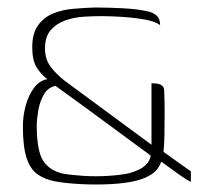

<svg xmlns="http://www.w3.org/2000/svg" viewBox="-20 -484 554 512"><path d="M489 1Q478 -4 457.5 -18.5Q437 -33 410 -53Q402 -31 384.5 -19.5Q367 -8 343 -2Q314 5 275 7Q236 9 196.5 7Q157 5 129 0Q101 -5 81 -18.5Q61 -32 51 -62.5Q41 -93 41 -147Q41 -175 48.5 -202.5Q56 -230 70.5 -249.5Q85 -269 106 -273Q88 -287 77 -305.5Q66 -324 66 -358Q66 -395 81.5 -416.5Q97 -438 121.5 -448Q146 -458 175 -460.5Q204 -463 232 -464Q250 -464 269 -463.5Q288 -463 307 -462Q326 -461 343 -459Q358 -457 373 -454Q388 -451 397.5 -442.5Q407 -434 407 -417Q394 -427 365.5 -432Q337 -437 305.5 -439Q274 -441 252 -441Q230 -441 204 -439.5Q178 -438 154 -429.5Q130 -421 115 -403.5Q100 -386 100 -355Q100 -327 114 -307.5Q128 -288 152 -269L384 -98V-262Q398 -262 405 -259.5Q412 -257 415 -252.5Q418 -248 418 -239Q419 -213 419 -182.5Q419 -152 418.5 -124Q418 -96 416 -79L489 -27ZM128 -255Q108 -251 97 -232Q86 -213 82 -189Q78 -165 78 -150Q78 -82 95 -55.5Q112 -29 148 -21Q171 -17 203 -15Q235 -13 268 -15Q301 -17 324 -22Q338 -26 350 -31.5Q362 -37 370.5 -46Q379 -55 382 -69Q318 -116 255 -162.5Q192 -209 128 -255Z"/></svg>

Font: Genos Thin ExtraLight
Style: Regular
Weight: 250
Version: Version 1.010